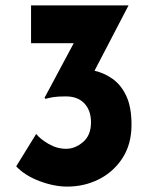

<svg xmlns="http://www.w3.org/2000/svg" viewBox="-20 -683 567 711"><path d="M456 -663 330 -421Q366 -413 397.5 -390.5Q429 -368 448 -327Q467 -286 467 -221Q467 -149 433.5 -97.5Q400 -46 346 -19Q292 8 229 8Q180 8 126 -12.5Q72 -33 40 -67L114 -187Q129 -168 160 -150Q191 -132 225 -132Q258 -132 287.5 -157Q317 -182 317 -230Q317 -274 292.5 -300Q268 -326 224 -326Q194 -326 178.5 -323.5Q163 -321 148 -317L145 -321L253 -523H95V-663Z"/></svg>

Font: Reem Kufi Ink
Style: Bold
Weight: 700
Designer: Khaled Hosny
Version: Version 1.002